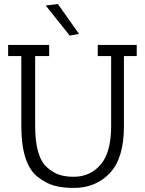

<svg xmlns="http://www.w3.org/2000/svg" viewBox="-20 -921 713 945"><path d="M20 -645V-700H222V-645H153V-301Q153 -146 214 -95Q243 -70 273 -60.5Q303 -51 343 -51Q424 -51 475.5 -111Q527 -171 527 -301V-645H461V-700H653V-645H590V-300Q590 -143 521 -69.5Q452 4 343 4Q288 4 246.5 -7.5Q205 -19 166 -50Q85 -113 85 -300V-645ZM369 -754 323 -746 205 -894 265 -901Z"/></svg>

Font: Antic Slab
Style: Regular
Weight: 400
Designer: Santiago Orozco
Foundry: Santiago Orozco
Version: Version 001.001